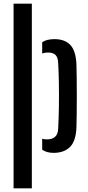

<svg xmlns="http://www.w3.org/2000/svg" viewBox="-20 -820 478 1040"><path d="M53.5 200V-800H152.5V200ZM208.5 -68.5Q219 -65 234 -65Q292.5 -65 295 -121.5Q298 -173 299 -238Q300 -303 299 -367.2Q298 -431.5 295 -481Q293.5 -509 280.8 -522.2Q268 -535.5 239.5 -535.5Q222.5 -535.5 208.5 -530.5V-591.5Q233.5 -608 275 -608Q331.5 -608 361.2 -576.2Q391 -544.5 394 -471Q395 -441.5 395.5 -396Q396 -350.5 396 -300Q396 -249.5 395.5 -204Q395 -158.5 394 -129Q391 -55.5 359 -23.8Q327 8 270 8Q233.5 8 208.5 -9Z"/></svg>

Font: Big Shoulders Stencil Text SemiBold
Style: Regular
Weight: 600
Designer: Patric King
Foundry: XO Type Co
Version: Version 1.000